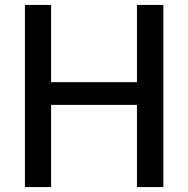

<svg xmlns="http://www.w3.org/2000/svg" viewBox="-20 -750 763 778"><path d="M642 8H535V-325H187V8H81V-730H187V-417H535V-730H642Z"/></svg>

Font: SUITE
Style: Bold
Weight: 700
Designer: Sun
Foundry: Sun
Version: Version 2.040